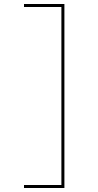

<svg xmlns="http://www.w3.org/2000/svg" viewBox="-20 -820 492 960"><path d="M100 -800H302V120H100V105H287V-785H100Z"/></svg>

Font: Kalnia SemiExpanded Thin
Style: Regular
Weight: 250
Width: 6
Designer: Frida Medrano
Foundry: Frida Medrano
Version: Version 1.105